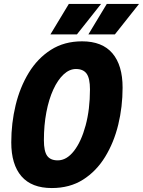

<svg xmlns="http://www.w3.org/2000/svg" viewBox="-20 -935 723 971"><path d="M242 16Q140 16 88.5 -43.5Q37 -103 37 -215Q37 -312 59 -403Q81 -494 125.5 -567Q170 -640 237.5 -683Q305 -726 395 -726Q497 -726 548.5 -665.5Q600 -605 600 -492Q600 -395 578 -304.5Q556 -214 511.5 -141.5Q467 -69 400 -26.5Q333 16 242 16ZM272 -124Q317 -124 354 -171.5Q391 -219 413 -300.5Q435 -382 435 -483Q435 -539 418 -562.5Q401 -586 364 -586Q331 -586 301.5 -558.5Q272 -531 249.5 -482Q227 -433 214.5 -367.5Q202 -302 202 -226Q202 -170 218.5 -147Q235 -124 272 -124ZM235 -761 328 -915H491L369 -761ZM427 -761 520 -915H683L561 -761Z"/></svg>

Font: Geist Mono ExtraBold
Style: Italic
Weight: 800
Italic angle: -12°
Monospace: yes
Designer: Basement.studio, Andrés Briganti, Mateo Zaragoza
Foundry: Basement.studio, Vercel, Andrés Briganti, Guido Ferreyra, Mateo Zaragoza
Version: Version 1.500; ttfautohint (v1.8.4.7-5d5b)